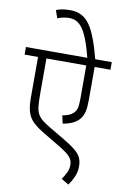

<svg xmlns="http://www.w3.org/2000/svg" viewBox="-112 -958 767 1196"><g transform="rotate(10 271.5 -360.0)"><path d="M543 -574H443V-367Q443 -320 437 -293Q431 -266 415 -245Q399 -224 371 -210.5Q343 -197 308 -192L297 -242Q319 -246 336 -252.5Q353 -259 365 -271Q379 -284 384.5 -303Q390 -322 390 -366V-574H138V-342Q138 -297 141.5 -268.5Q145 -240 155.5 -221.5Q166 -203 185.5 -187.5Q205 -172 237 -153L332 -97Q378 -70 405 -48Q432 -26 443.5 -2.5Q455 21 455 52Q455 89 441 120Q427 151 409 176L362 148Q377 127 388.5 103.5Q400 80 400 55Q400 34 391 17Q382 0 357 -19Q332 -38 285 -65L196 -118Q167 -135 140 -158.5Q113 -182 100 -214Q93 -232 89 -255.5Q85 -279 85 -319V-574H0V-622H543ZM390 -615Q367 -706 344.5 -756Q322 -806 296 -826.5Q270 -847 236 -847Q214 -847 194.5 -842.5Q175 -838 161 -832L144 -881Q163 -889 184 -892.5Q205 -896 234 -896Q274 -896 304.5 -880Q335 -864 358 -830.5Q381 -797 401 -743.5Q421 -690 440 -615Z"/></g></svg>

Font: Noto Sans Devanagari Light
Style: Regular
Weight: 300
Version: Version 2.003